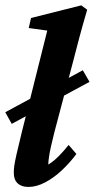

<svg xmlns="http://www.w3.org/2000/svg" viewBox="-22 -701 359 728"><path d="M85.9 7.8Q59.6 7.8 44.9 -5.9Q30.3 -19.5 30.3 -45.9Q30.3 -58.6 32.2 -72.8Q34.2 -86.9 40.5 -115.2Q46.9 -143.6 60.5 -199.2L157.2 -585L86.9 -594.7L95.7 -632.8L286.1 -680.7L308.6 -664.1Q291 -604.5 278.3 -556.6Q265.6 -508.8 254.9 -466.8L183.6 -197.3Q176.8 -169.9 171.4 -146Q166 -122.1 163.6 -104.5Q161.1 -86.9 161.1 -77.1Q180.7 -88.9 199.7 -107.9Q218.8 -127 238.3 -151.4L267.6 -117.2Q243.2 -84 212.4 -55.2Q181.6 -26.4 148.9 -9.3Q116.2 7.8 85.9 7.8ZM22.5 -231.4 -2 -275.4 292 -434.6 317.4 -390.6Z"/></svg>

Font: Crimson Pro
Style: Bold Italic
Weight: 700
Italic angle: -12°
Designer: Jacques Le Bailly
Foundry: Baron von Fonthausen
Version: Version 1.003